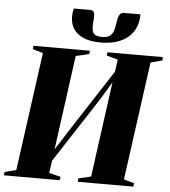

<svg xmlns="http://www.w3.org/2000/svg" viewBox="-80 -1028 961 1084"><g transform="rotate(5 400.0 -486.0)"><path d="M-17.5 0 -15 -19 50 -36 142 -706.5 83 -724 85.5 -743H405.5L403.5 -724L328 -706.5L247 -113L222 -118.5L323.5 -278.5L591.5 -691.5L552 -606.5L566.5 -706.5L502.5 -724L505 -743H818.5L817.5 -724L752 -706.5L660 -36L719 -19.5L716 0H401L403.5 -19.5L474 -36L551 -600L580.5 -630.5L487 -475.5L206 -43.5L255 -163L236.5 -36L302.5 -19L299 0ZM385.5 -972.5Q406 -972.5 410 -956.2Q414 -940 411 -915Q410.5 -911.5 410.2 -908.2Q410 -905 409.5 -902Q406 -863 416.8 -844.8Q427.5 -826.5 465.5 -826.5Q493 -826.5 508 -836Q523 -845.5 530.2 -865Q537.5 -884.5 541 -915Q544 -940 551.8 -956.2Q559.5 -972.5 579.5 -972.5H671Q671.5 -966 671.2 -959.2Q671 -952.5 670 -945.5Q665 -900 639.2 -866Q613.5 -832 568.5 -813.2Q523.5 -794.5 461.5 -794.5Q399.5 -794.5 359.5 -813.2Q319.5 -832 301.8 -866Q284 -900 289 -945.5Q290 -952.5 291 -959.2Q292 -966 294 -972.5Z"/></g></svg>

Font: Merriweather 144pt Black
Style: Italic
Weight: 900
Italic angle: -7.8°
Version: Version 2.101